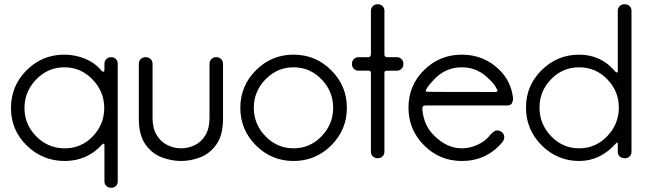

<svg xmlns="http://www.w3.org/2000/svg" viewBox="-20 -750 3063 910"><path d="M507 140Q493 140 484 131.5Q475 123 475 110V-61Q475 -69 470 -69Q467 -69 466 -67Q394 13 287 13Q182 13 107 -60Q32 -133 32 -238Q32 -343 106 -417Q180 -491 285 -491Q337 -491 384.5 -471Q432 -451 462 -414Q465 -410 469 -410Q471 -410 473 -411.5Q475 -413 475 -424V-448Q475 -461 484 -470Q493 -479 507 -479Q521 -479 529.5 -470Q538 -461 538 -448V110Q538 123 529.5 131.5Q521 140 507 140ZM287 -47Q365 -47 419.5 -103.5Q474 -160 474 -238Q474 -316 418.5 -373.5Q363 -431 285 -431Q207 -431 151.5 -373.5Q96 -316 96 -238Q96 -160 152 -103.5Q208 -47 287 -47Z M838 13Q793 13 746.5 -4.5Q700 -22 669 -66Q638 -110 638 -187V-448Q638 -461 647 -470Q656 -479 671 -479Q685 -479 694 -470Q703 -461 703 -448V-191Q703 -142 722.5 -110Q742 -78 773 -62.5Q804 -47 838 -47Q873 -47 904 -62.5Q935 -78 954 -110Q973 -142 973 -191V-448Q973 -461 982 -470Q991 -479 1005 -479Q1019 -479 1028 -470Q1037 -461 1037 -448V-187Q1037 -110 1006 -66Q975 -22 929.5 -4.5Q884 13 838 13Z M1371 13Q1267 13 1193 -61Q1119 -135 1119 -239Q1119 -343 1193 -417Q1267 -491 1371 -491Q1476 -491 1550 -417Q1624 -343 1624 -239Q1624 -135 1550 -61Q1476 13 1371 13ZM1371 -47Q1449 -47 1504 -104Q1559 -161 1559 -239Q1559 -317 1504 -374Q1449 -431 1371 -431Q1294 -431 1238.5 -374Q1183 -317 1183 -239Q1183 -161 1238.5 -104Q1294 -47 1371 -47Z M1770 0Q1756 0 1747 -9Q1738 -18 1738 -31V-403Q1738 -415 1727 -415H1679Q1666 -415 1657 -424Q1648 -433 1648 -447Q1648 -461 1657 -470Q1666 -479 1679 -479H1726Q1738 -479 1738 -495V-699Q1738 -712 1747 -721Q1756 -730 1770 -730Q1784 -730 1793 -721Q1802 -712 1802 -699V-492Q1802 -480 1814 -479H1861Q1874 -479 1883 -470Q1892 -461 1892 -447Q1892 -433 1883 -424Q1874 -415 1861 -415H1828Q1808 -415 1805 -413Q1802 -411 1802 -404V-31Q1802 -18 1793 -9Q1784 0 1770 0Z M2169 13Q2064 13 1990 -61Q1916 -135 1916 -240Q1916 -345 1990 -418Q2064 -491 2169 -491Q2274 -491 2348 -418Q2401 -365 2411 -290L2412 -283Q2412 -274 2407 -262Q2402 -250 2381 -250H1998Q1988 -250 1985 -246.5Q1982 -243 1982 -236V-231Q1988 -156 2037 -108Q2098 -47 2169 -47Q2207 -47 2242.5 -63.5Q2278 -80 2296 -102Q2320 -132 2336 -132Q2345 -132 2356 -126Q2370 -115 2370 -100Q2370 -87 2360 -75Q2285 13 2169 13ZM2323 -314Q2338 -314 2338 -320Q2338 -325 2332 -332V-333Q2322 -353 2301 -372Q2246 -431 2169 -431Q2091 -431 2036 -372Q2013 -348 2001 -328Q1998 -322 1998 -319Q1998 -317 2000.5 -315.5Q2003 -314 2323 -314Z M2725 13Q2622 13 2547.5 -61Q2473 -135 2473 -240Q2473 -345 2547.5 -418Q2622 -491 2725 -491Q2829 -491 2897 -410Q2899 -407 2902 -407H2906Q2908 -407 2908 -413V-700Q2908 -712 2917 -721Q2926 -730 2939 -730Q2955 -730 2964 -721Q2973 -712 2973 -700V-30Q2973 -17 2964 -8.5Q2955 0 2943 0Q2926 0 2917 -8.5Q2908 -17 2908 -30V-68Q2908 -74 2906.5 -74Q2905 -74 2904 -74Q2903 -74 2901 -72Q2826 13 2725 13ZM2725 -47Q2803 -47 2858 -104.5Q2913 -162 2913 -240Q2913 -318 2858 -374.5Q2803 -431 2725 -431Q2647 -431 2592 -374.5Q2537 -318 2537 -240Q2537 -162 2592 -104.5Q2647 -47 2725 -47Z"/></svg>

Font: Gardens CM
Style: Regular
Weight: 400
Designer: Created by: Aleksander Shevchuk, 2010. Modifed by: Daren Olsen, 2020.
Foundry: High-Logic / FontCreator v.13.0.0 build 2663 (64-bit)
Version: Version 3.003 Ukrainian, initial release